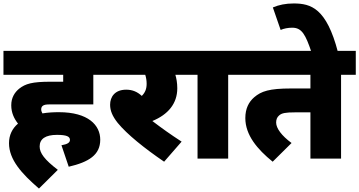

<svg xmlns="http://www.w3.org/2000/svg" viewBox="-20 -916 2075 1109"><path d="M335 -77 377 47C493 20 559 -21 559 -109C559 -193 490 -268 320 -268C287 -268 255 -266 225 -261C221 -268 218 -276 218 -284C218 -293 221 -300 226 -304C234 -311 246 -313 269 -313H519V-484H604V-622H0V-484H345V-444H272C165 -444 127 -432 91 -404C65 -383 45 -352 45 -308C45 -264 62 -230 84 -202C51 -174 32 -136 32 -89C32 6 105 87 205 173L314 65C237 6 209 -32 209 -70C209 -114 243 -137 309 -137C366 -137 384 -127 384 -108C384 -93 371 -83 335 -77Z M1029 -98C964 -140 914 -176 860 -217C950 -254 1004 -317 1004 -406C1004 -438 999 -463 993 -484H1066V-622H589V-484H819C824 -468 827 -451 827 -432C827 -402 818 -381 799 -362C774 -385 746 -398 709 -398C643 -398 616 -356 616 -311C616 -277 629 -245 660 -206C714 -140 815 -59 928 18Z M1298 -484H1383V-622H1051V-484H1121V0H1298Z M1950 -484H2035V-622H1368V-484H1773V-405H1661C1535 -405 1489 -389 1448 -354C1417 -327 1397 -289 1397 -234C1397 -136 1466 -54 1555 18L1664 -90C1607 -132 1575 -175 1575 -208C1575 -225 1580 -239 1592 -249C1607 -263 1630 -267 1683 -267H1773V0H1950Z M1779 -615H1932C1866 -868 1777 -896 1676 -896C1630 -896 1591 -888 1556 -873L1601 -743C1618 -751 1644 -756 1668 -756C1724 -756 1745 -715 1779 -615Z"/></svg>

Font: Noto Sans Black
Style: Italic
Weight: 900
Italic angle: -12°
Designer: Monotype Design Team
Foundry: Monotype Imaging Inc.
Version: Version 2.013